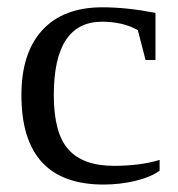

<svg xmlns="http://www.w3.org/2000/svg" viewBox="-20 -491 484 521"><path d="M413.1 -27.8Q389.2 -10.3 347.2 -0.2Q305.2 9.8 261.2 9.8Q38.1 9.8 38.1 -232.9Q38.1 -347.7 95 -409.4Q151.9 -471.2 257.8 -471.2Q323.7 -471.2 401.9 -456.1V-328.1H375L354 -409.2Q313.5 -432.1 256.8 -432.1Q126 -432.1 126 -232.9Q126 -129.4 165.8 -85.2Q205.6 -41 289.1 -41Q360.4 -41 413.1 -57.1Z"/></svg>

Font: Tinos
Style: Regular
Weight: 400
Designer: Steve Matteson
Foundry: Monotype Imaging Inc.
Version: Version 1.23